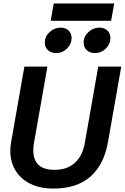

<svg xmlns="http://www.w3.org/2000/svg" viewBox="-20 -1088 726 1118"><path d="M40 -210Q40 -232 45 -262L122 -700H256L178 -256Q174 -235 174 -212Q174 -99 298 -99Q371 -99 416 -140Q461 -181 474 -256L552 -700H686L609 -262Q586 -130 507 -60Q428 10 289 10Q215 10 158.5 -17Q102 -44 71 -94Q40 -144 40 -210ZM241 -840Q241 -875 268.5 -901Q296 -927 333 -927Q362 -927 379.5 -910Q397 -893 397 -867Q397 -832 370.5 -805.5Q344 -779 307 -779Q277 -779 259 -796Q241 -813 241 -840ZM467 -840Q467 -875 494.5 -901Q522 -927 559 -927Q588 -927 605.5 -910Q623 -893 623 -867Q623 -832 596.5 -805.5Q570 -779 533 -779Q503 -779 485 -796Q467 -813 467 -840ZM293 -1068H645L627 -967H275Z"/></svg>

Font: Niramit
Style: Bold Italic
Weight: 700
Italic angle: -10°
Designer: Katatrad Aksorn Co.,Ltd.
Foundry: Cadson Demak Co.,Ltd.
Version: Version 1.001; ttfautohint (v1.6)